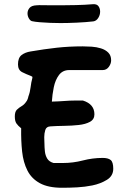

<svg xmlns="http://www.w3.org/2000/svg" viewBox="-20 -897 614 907"><path d="M273 -10Q208 -10 168.5 -31.5Q129 -53 109.5 -91.5Q90 -130 84.5 -181Q79 -232 80 -291Q65 -303 57.5 -314Q50 -325 50 -347Q50 -369 59.5 -378.5Q69 -388 82 -395.5Q95 -403 104 -417Q107 -420 110 -427.5Q113 -435 114 -441Q122 -462 124.5 -484.5Q127 -507 133 -529V-534Q133 -535 124 -539Q105 -546 85 -556Q65 -566 65 -593Q65 -624 82 -637Q99 -650 125 -654Q189 -665 247.5 -671.5Q306 -678 371 -678Q390 -678 413 -676.5Q436 -675 457 -668.5Q478 -662 491.5 -648.5Q505 -635 505 -612Q505 -596 494 -581Q483 -566 465 -566H307Q276 -566 258.5 -542.5Q241 -519 234 -484.5Q227 -450 225 -417Q260 -418 285 -420Q310 -422 332 -422H372Q426 -405 426 -357Q426 -333 405 -321.5Q384 -310 351.5 -306.5Q319 -303 283 -302.5Q247 -302 218 -300Q199 -299 194 -283Q189 -267 189 -249Q189 -241 189.5 -232.5Q190 -224 190 -218Q190 -202 192 -182.5Q194 -163 203 -148Q212 -133 233 -127H278Q325 -127 371.5 -139Q418 -151 465 -151Q491 -151 503 -141Q515 -131 515 -100Q515 -66 485 -47.5Q455 -29 416 -21Q381 -14 345 -12Q309 -10 273 -10ZM266 -788Q244 -788 217.5 -789Q191 -790 167.5 -792Q144 -794 131 -797Q123 -799 116.5 -810Q110 -821 110 -834Q110 -848 119.5 -859.5Q129 -871 153 -872Q162 -873 182.5 -872.5Q203 -872 226.5 -872Q250 -872 268 -872Q297 -872 339.5 -873Q382 -874 417 -877Q437 -879 445 -868Q453 -857 453 -842Q453 -826 444 -812Q435 -798 421 -796Q387 -792 342.5 -790Q298 -788 266 -788Z"/></svg>

Font: Fuzzy Bubbles
Style: Bold
Weight: 700
Designer: Robert E. Leuschke
Foundry: Robert E. Leuschke
Version: Version 1.010; ttfautohint (v1.8.3)